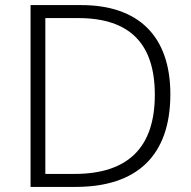

<svg xmlns="http://www.w3.org/2000/svg" viewBox="-20 -734 751 754"><path d="M649 -364C649 -592 524 -714 299 -714H100V0H277C519 0 649 -124 649 -364ZM588 -362C588 -155 483 -51 272 -51H158V-663H287C489 -663 588 -563 588 -362Z"/></svg>

Font: Noto Sans Telugu Light
Style: Regular
Weight: 300
Designer: Jelle Bosma - Monotype Design Team
Foundry: Monotype Imaging Inc.
Version: Version 2.005